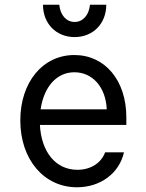

<svg xmlns="http://www.w3.org/2000/svg" viewBox="-20 -783 620 813"><path d="M149 -254H515V-286C515 -442 425 -550 295 -550C161 -550 66 -435 66 -273C66 -108 166 10 306 10C405 10 485 -49 505 -138H425C409 -93 364 -64 308 -64C216 -64 155 -139 149 -254ZM295 -477C371 -477 428 -415 432 -320H152C166 -416 220 -477 295 -477ZM231 -763H162C162 -683 218 -626 296 -626C374 -626 430 -683 430 -763H361C357 -719 331 -690 296 -690C261 -690 235 -719 231 -763Z"/></svg>

Font: CommitMono-dimboump
Style: Regular
Weight: 400
Monospace: yes
Designer: Eigil Nikolajsen
Foundry: Eigil Nikolajsen
Version: Version 1.143